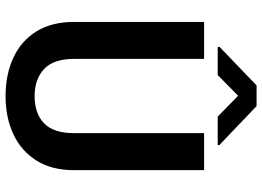

<svg xmlns="http://www.w3.org/2000/svg" viewBox="-147 -794 951 697"><g transform="rotate(90 328.5 -445.5)"><path d="M463.4 -710.9H597.7V-238.8Q597.7 -157.2 562.5 -101.8Q527.3 -46.4 466.8 -18.3Q406.2 9.8 329.1 9.8Q251 9.8 189.9 -18.3Q128.9 -46.4 94.2 -101.8Q59.6 -157.2 59.6 -238.8V-710.9H193.8V-238.8Q193.8 -164.6 230.5 -130.1Q267.1 -95.7 329.1 -95.7Q392.1 -95.7 427.7 -130.1Q463.4 -164.6 463.4 -238.8ZM365.2 -901.4 506.8 -766.1V-760.3H403.3L327.6 -834.5L252.4 -760.3H150.4V-767.1L290 -901.4Z"/></g></svg>

Font: Vazirmatn RD FD SemiBold
Style: Regular
Weight: 600
Designer: Saber Rastikerdar
Foundry: Saber Rastikerdar
Version: Version 33.003